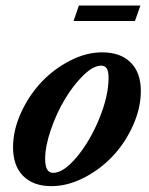

<svg xmlns="http://www.w3.org/2000/svg" viewBox="-20 -651 530 683"><path d="M241.7 -576.2 260.7 -631.3H479.5L460 -576.2ZM163.1 11.2Q98.6 11.2 62.5 -24.9Q26.4 -61 26.4 -127Q26.4 -187.5 54.4 -249.3Q82.5 -311 126.7 -358.2Q170.9 -405.3 228.8 -435.1Q286.6 -464.8 343.3 -464.8Q408.7 -464.8 444.8 -428.7Q481 -392.6 481 -327.6Q481 -266.6 453.1 -204.6Q425.3 -142.6 380.9 -95.5Q336.4 -48.3 278.3 -18.6Q220.2 11.2 163.1 11.2ZM168.9 -36.1Q206.1 -36.1 253.2 -92.5Q300.3 -148.9 333.3 -229.5Q366.2 -310.1 366.2 -374Q366.2 -397 359.9 -407.2Q353.5 -417.5 339.8 -417.5Q312 -417.5 276.6 -383.1Q241.2 -348.6 211.4 -299.1Q181.6 -249.5 161.1 -190.2Q140.6 -130.9 140.6 -85.4Q140.6 -36.1 168.9 -36.1Z"/></svg>

Font: Elstob 6pt
Style: Italic
Weight: 700
Italic angle: -20°
Designer: Peter S. Baker
Version: Version 1.015